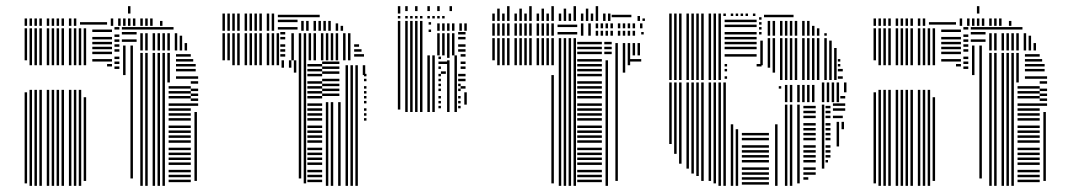

<svg xmlns="http://www.w3.org/2000/svg" viewBox="-20 -604 3467 624"><path d="M68 -8H60V-304H68ZM68 -408H60V-512H68ZM84 0H76V-312H84ZM84 -392H76V-512H84ZM100 0H92V-312H100ZM100 -392H92V-512H100ZM116 0H108V-312H116ZM116 -392H108V-512H116ZM140 0H132V-312H140ZM140 -392H132V-512H140ZM156 0H148V-312H156ZM156 -392H148V-512H156ZM172 0H164V-312H172ZM172 -392H164V-512H172ZM188 0H180V-312H188ZM188 -392H180V-512H188ZM212 0H204V-312H212ZM212 -392H204V-512H212ZM228 0H220V-312H228ZM228 -392H220V-512H228ZM244 0H236V-312H244ZM244 -392H236V-512H244ZM260 -16H252V-288H260ZM260 -392H252V-512H260ZM344 -388H328V-396H344ZM344 -404H280V-412H344ZM344 -428H280V-436H344ZM344 -444H280V-452H344ZM344 -460H280V-468H344ZM344 -476H280V-484H344ZM344 -500H280V-508H344ZM368 -380H352V-388H368ZM368 -396H352V-404H368ZM368 -412H352V-420H368ZM368 -436H352V-444H368ZM368 -452H352V-460H368ZM368 -468H352V-476H368ZM368 -484H352V-492H368ZM368 -508H352V-516H368ZM412 -24H404V-344H412ZM388 -360H380V-456H388ZM412 -344H404V-456H412ZM424 -468H376V-476H424ZM424 -492H376V-500H424ZM424 -508H376V-516H424ZM444 0H436V-336H444ZM460 0H452V-336H460ZM484 0H476V-336H484ZM500 0H492V-336H500ZM516 0H508V-336H516ZM600 -12H528V-20H600ZM600 -28H528V-36H600ZM600 -44H528V-52H600ZM600 -68H528V-76H600ZM600 -84H528V-92H600ZM600 -100H528V-108H600ZM600 -116H528V-124H600ZM600 -140H528V-148H600ZM600 -156H528V-164H600ZM600 -172H528V-180H600ZM600 -188H528V-196H600ZM600 -212H528V-220H600ZM600 -228H528V-236H600ZM600 -244H528V-252H600ZM600 -260H528V-268H600ZM600 -284H528V-292H600ZM600 -300H528V-308H600ZM600 -316H528V-324H600ZM620 -16H612V-240H620ZM624 -260H600V-268H624ZM624 -276H600V-284H624ZM624 -292H600V-300H624ZM624 -308H600V-316H624ZM624 -332H600V-340H624ZM444 -336H436V-432H444ZM460 -336H452V-432H460ZM484 -336H476V-432H484ZM500 -336H492V-432H500ZM516 -336H508V-432H516ZM532 -336H524V-432H532ZM624 -348H552V-356H624ZM616 -372H552V-380H616ZM616 -388H552V-396H616ZM608 -404H552V-412H608ZM600 -420H552V-428H600ZM444 -440H436V-496H444ZM460 -440H452V-496H460ZM484 -440H476V-496H484ZM500 -440H492V-496H500ZM516 -440H508V-496H516ZM532 -440H524V-496H532ZM556 -440H548V-496H556ZM572 -440H564V-488H572ZM588 -440H580V-464H588ZM544 -508H424V-516H544ZM68 -520H60V-544H68ZM84 -520H76V-544H84ZM100 -520H92V-544H100ZM116 -520H108V-544H116ZM140 -520H132V-544H140ZM156 -520H148V-544H156ZM172 -520H164V-544H172ZM188 -520H180V-544H188ZM212 -520H204V-544H212ZM228 -520H220V-544H228ZM328 -524H240V-532H328ZM348 -520H340V-544H348ZM372 -520H364V-544H372ZM388 -520H380V-544H388ZM404 -520H396V-544H404ZM420 -520H412V-544H420ZM444 -520H436V-544H444ZM460 -520H452V-544H460ZM476 -520H468V-544H476ZM508 -520H500V-536H508ZM404 -560H396V-584H404Z M711 -408H703V-424H711ZM743 -392H735V-408H743ZM759 -392H751V-408H759ZM783 -392H775V-408H783ZM799 -392H791V-408H799ZM815 -392H807V-408H815ZM831 -392H823V-408H831ZM855 -392H847V-408H855ZM871 -392H863V-408H871ZM887 -392H879V-408H887ZM903 -384H895V-408H903ZM927 -384H919V-408H927ZM943 -368H935V-408H943ZM959 -24H951V-408H959ZM975 -8H967V-408H975ZM1027 -12H979V-20H1027ZM1027 -28H979V-36H1027ZM1027 -44H979V-52H1027ZM1027 -68H979V-76H1027ZM1027 -84H979V-92H1027ZM1027 -100H979V-108H1027ZM1027 -116H979V-124H1027ZM1027 -140H979V-148H1027ZM1027 -156H979V-164H1027ZM1027 -172H979V-180H1027ZM1027 -188H979V-196H1027ZM1027 -212H979V-220H1027ZM1027 -228H979V-236H1027ZM1027 -244H979V-252H1027ZM1027 -260H979V-268H1027ZM1027 -284H979V-292H1027ZM1027 -300H979V-308H1027ZM1027 -316H979V-324H1027ZM1027 -332H979V-340H1027ZM1027 -356H979V-364H1027ZM1027 -372H979V-380H1027ZM1027 -388H979V-396H1027ZM1047 0H1039V-272H1047ZM1063 0H1055V-272H1063ZM1087 0H1079V-272H1087ZM1083 -292H1027V-300H1083ZM1083 -308H1027V-316H1083ZM1083 -324H1027V-332H1083ZM1083 -340H1027V-348H1083ZM1083 -364H1027V-372H1083ZM1083 -380H1027V-388H1083ZM1083 -396H1027V-404H1083ZM1111 0H1103V-232H1111ZM1127 0H1119V-232H1127ZM1143 0H1135V-232H1143ZM1171 -212H1163V-220H1171ZM1171 -228H1163V-236H1171ZM1111 -232H1103V-360H1111ZM1127 -232H1119V-360H1127ZM1143 -232H1135V-360H1143ZM1171 -244H1163V-252H1171ZM1171 -268H1163V-276H1171ZM1171 -284H1163V-292H1171ZM1171 -300H1163V-308H1171ZM1171 -316H1163V-324H1171ZM1171 -340H1163V-348H1171ZM1171 -356H1163V-364H1171ZM1111 -360H1103V-392H1111ZM1127 -360H1119V-392H1127ZM1143 -360H1135V-392H1143ZM1167 -360H1159V-392H1167ZM711 -408H703V-496H711ZM727 -408H719V-496H727ZM743 -408H735V-496H743ZM759 -408H751V-496H759ZM783 -408H775V-496H783ZM799 -408H791V-496H799ZM815 -408H807V-496H815ZM831 -408H823V-496H831ZM855 -408H847V-496H855ZM871 -408H863V-496H871ZM887 -408H879V-496H887ZM907 -420H891V-428H907ZM907 -436H891V-444H907ZM907 -452H891V-460H907ZM907 -476H891V-484H907ZM907 -492H891V-500H907ZM935 -408H927V-496H935ZM959 -408H951V-496H959ZM975 -408H967V-496H975ZM991 -408H983V-496H991ZM1007 -408H999V-496H1007ZM1031 -408H1023V-496H1031ZM1047 -408H1039V-496H1047ZM1063 -408H1055V-496H1063ZM1079 -408H1071V-496H1079ZM1103 -408H1095V-496H1103ZM1119 -408H1111V-496H1119ZM1163 -420H1131V-428H1163ZM1155 -436H1131V-444H1155ZM1147 -452H1131V-460H1147ZM711 -504H703V-560H711ZM727 -504H719V-560H727ZM743 -504H735V-560H743ZM759 -504H751V-560H759ZM783 -504H775V-560H783ZM799 -504H791V-560H799ZM815 -504H807V-560H815ZM831 -504H823V-560H831ZM855 -504H847V-560H855ZM871 -504H863V-560H871ZM947 -508H883V-516H947ZM947 -532H883V-540H947ZM947 -548H883V-556H947ZM967 -504H959V-536H967ZM983 -504H975V-536H983ZM1007 -504H999V-536H1007ZM1023 -504H1015V-536H1023ZM1039 -504H1031V-536H1039ZM1055 -504H1047V-536H1055ZM1079 -504H1071V-528H1079ZM1095 -504H1087V-520H1095ZM1019 -548H947V-556H1019Z M1281 -248H1273V-424H1281ZM1305 -240H1297V-424H1305ZM1321 -240H1313V-424H1321ZM1337 -240H1329V-424H1337ZM1353 -240H1345V-424H1353ZM1377 -240H1369V-424H1377ZM1393 -240H1385V-424H1393ZM1413 -252H1405V-260H1413ZM1413 -268H1405V-276H1413ZM1413 -284H1405V-292H1413ZM1413 -308H1405V-316H1413ZM1413 -324H1405V-332H1413ZM1413 -340H1405V-348H1413ZM1413 -356H1405V-364H1413ZM1413 -380H1405V-388H1413ZM1413 -396H1405V-404H1413ZM1413 -412H1405V-420H1413ZM1429 -364H1413V-372H1429ZM1437 -396H1413V-404H1437ZM1441 -240H1433V-408H1441ZM1441 -416H1433V-424H1441ZM1465 -240H1457V-368H1465ZM1477 -252H1469V-260H1477ZM1477 -268H1469V-276H1477ZM1477 -284H1469V-292H1477ZM1477 -308H1469V-316H1477ZM1477 -324H1469V-332H1477ZM1477 -340H1469V-348H1477ZM1477 -356H1469V-364H1477ZM1497 -264H1489V-304H1497ZM1493 -316H1477V-324H1493ZM1493 -340H1477V-348H1493ZM1493 -356H1477V-364H1493ZM1465 -368H1457V-424H1465ZM1493 -380H1477V-388H1493ZM1493 -396H1477V-404H1493ZM1493 -420H1477V-428H1493ZM1281 -424H1273V-536H1281ZM1305 -424H1297V-536H1305ZM1321 -424H1313V-536H1321ZM1337 -424H1329V-536H1337ZM1353 -424H1345V-536H1353ZM1381 -500H1373V-508H1381ZM1381 -524H1373V-532H1381ZM1409 -424H1401V-496H1409ZM1425 -424H1417V-496H1425ZM1441 -424H1433V-496H1441ZM1457 -424H1449V-496H1457ZM1493 -436H1469V-444H1493ZM1493 -452H1469V-460H1493ZM1493 -476H1469V-484H1493ZM1493 -492H1469V-500H1493ZM1409 -504H1401V-528H1409ZM1425 -504H1417V-528H1425ZM1441 -504H1433V-528H1441ZM1457 -504H1449V-528H1457ZM1481 -504H1473V-528H1481ZM1497 -504H1489V-528H1497ZM1281 -544H1273V-552H1281ZM1305 -544H1297V-552H1305ZM1321 -544H1313V-552H1321ZM1337 -544H1329V-552H1337ZM1353 -544H1345V-552H1353ZM1377 -544H1369V-552H1377ZM1393 -544H1385V-552H1393ZM1409 -544H1401V-552H1409ZM1425 -544H1417V-552H1425ZM1281 -560H1273V-584H1281ZM1305 -568H1297V-584H1305ZM1337 -568H1329V-584H1337ZM1377 -568H1369V-584H1377ZM1409 -568H1401V-584H1409ZM1449 -568H1441V-584H1449Z M1588 -408H1580V-480H1588ZM1604 -392H1596V-480H1604ZM1620 -392H1612V-480H1620ZM1636 -392H1628V-480H1636ZM1660 -392H1652V-480H1660ZM1676 -392H1668V-480H1676ZM1692 -392H1684V-480H1692ZM1708 -392H1700V-480H1708ZM1732 -392H1724V-480H1732ZM1748 -392H1740V-480H1748ZM1764 -392H1756V-480H1764ZM1780 -8H1772V-360H1780ZM1780 -392H1772V-480H1780ZM1804 0H1796V-480H1804ZM1820 0H1812V-480H1820ZM1836 0H1828V-480H1836ZM1852 0H1844V-480H1852ZM1936 -12H1856V-20H1936ZM1936 -28H1856V-36H1936ZM1936 -44H1856V-52H1936ZM1936 -68H1856V-76H1936ZM1936 -84H1856V-92H1936ZM1936 -100H1856V-108H1936ZM1936 -116H1856V-124H1936ZM1936 -140H1856V-148H1936ZM1936 -156H1856V-164H1936ZM1936 -172H1856V-180H1936ZM1936 -188H1856V-196H1936ZM1936 -212H1856V-220H1936ZM1936 -228H1856V-236H1936ZM1936 -244H1856V-252H1936ZM1936 -260H1856V-268H1936ZM1936 -284H1856V-292H1936ZM1936 -300H1856V-308H1936ZM1936 -316H1856V-324H1936ZM1936 -332H1856V-340H1936ZM1936 -356H1856V-364H1936ZM1936 -372H1856V-380H1936ZM1936 -388H1856V-396H1936ZM1936 -404H1856V-412H1936ZM1936 -428H1856V-436H1936ZM1936 -444H1856V-452H1936ZM1936 -460H1856V-468H1936ZM1956 0H1948V-408H1956ZM1968 -428H1944V-436H1968ZM1968 -444H1944V-452H1968ZM1968 -460H1944V-468H1968ZM1988 -16H1980V-424H1988ZM2012 -368H2004V-424H2012ZM2028 -392H2020V-424H2028ZM2064 -404H2024V-412H2064ZM1988 -424H1980V-464H1988ZM2012 -424H2004V-464H2012ZM2028 -424H2020V-464H2028ZM2044 -424H2036V-464H2044ZM2060 -424H2052V-464H2060ZM1588 -488H1580V-528H1588ZM1604 -488H1596V-528H1604ZM1620 -488H1612V-528H1620ZM1636 -488H1628V-528H1636ZM1660 -488H1652V-528H1660ZM1676 -488H1668V-528H1676ZM1692 -488H1684V-528H1692ZM1708 -488H1700V-528H1708ZM1732 -488H1724V-528H1732ZM1748 -488H1740V-528H1748ZM1764 -488H1756V-528H1764ZM1780 -488H1772V-528H1780ZM1856 -492H1792V-500H1856ZM1856 -516H1792V-524H1856ZM1876 -488H1868V-528H1876ZM1900 -488H1892V-528H1900ZM1924 -488H1916V-504H1924ZM1940 -488H1932V-504H1940ZM1956 -488H1948V-504H1956ZM1972 -488H1964V-504H1972ZM1996 -488H1988V-504H1996ZM2012 -488H2004V-504H2012ZM2028 -488H2020V-504H2028ZM2044 -488H2036V-504H2044ZM2072 -492H2064V-500H2072ZM1924 -512H1916V-528H1924ZM1940 -512H1932V-528H1940ZM1956 -512H1948V-528H1956ZM1972 -512H1964V-528H1972ZM1996 -512H1988V-528H1996ZM2012 -512H2004V-528H2012ZM2028 -512H2020V-528H2028ZM2044 -512H2036V-528H2044ZM2068 -512H2060V-528H2068ZM1588 -536H1580V-560H1588ZM1604 -536H1596V-560H1604ZM1620 -536H1612V-560H1620ZM1636 -536H1628V-560H1636ZM1660 -536H1652V-560H1660ZM1676 -536H1668V-560H1676ZM1692 -536H1684V-560H1692ZM1708 -536H1700V-560H1708ZM1732 -536H1724V-560H1732ZM1748 -536H1740V-560H1748ZM1764 -536H1756V-560H1764ZM1780 -536H1772V-560H1780ZM1804 -536H1796V-560H1804ZM1820 -536H1812V-560H1820ZM1836 -536H1828V-560H1836ZM1852 -536H1844V-560H1852ZM1876 -536H1868V-560H1876ZM1892 -536H1884V-560H1892ZM1908 -536H1900V-560H1908ZM1924 -536H1916V-560H1924ZM1948 -536H1940V-560H1948ZM1964 -536H1956V-560H1964ZM2032 -548H1968V-556H2032ZM2060 -536H2052V-552H2060ZM2076 -536H2068V-544H2076ZM1604 -560H1596V-576H1604ZM1636 -560H1628V-584H1636ZM1676 -560H1668V-576H1676ZM1708 -560H1700V-584H1708ZM1748 -560H1740V-576H1748ZM1780 -560H1772V-584H1780ZM1820 -560H1812V-576H1820ZM1852 -560H1844V-584H1852ZM1892 -560H1884V-576H1892ZM1924 -560H1916V-584H1924Z M2163 -136H2155V-336H2163ZM2179 -104H2171V-336H2179ZM2195 -72H2187V-336H2195ZM2219 -56H2211V-336H2219ZM2235 -40H2227V-336H2235ZM2251 -32H2243V-336H2251ZM2267 -16H2259V-336H2267ZM2291 -16H2283V-336H2291ZM2307 -8H2299V-336H2307ZM2323 0H2315V-336H2323ZM2339 0H2331V-336H2339ZM2363 0H2355V-200H2363ZM2379 0H2371V-184H2379ZM2479 -4H2391V-12H2479ZM2479 -20H2391V-28H2479ZM2479 -36H2391V-44H2479ZM2479 -52H2391V-60H2479ZM2479 -76H2391V-84H2479ZM2479 -92H2391V-100H2479ZM2479 -108H2391V-116H2479ZM2479 -124H2391V-132H2479ZM2479 -148H2391V-156H2479ZM2479 -164H2391V-172H2479ZM2507 0H2499V-200H2507ZM2519 -316H2511V-324H2519ZM2539 0H2531V-264H2539ZM2555 0H2547V-264H2555ZM2579 -8H2571V-264H2579ZM2607 -20H2591V-28H2607ZM2631 -36H2591V-44H2631ZM2631 -52H2591V-60H2631ZM2631 -76H2591V-84H2631ZM2631 -92H2591V-100H2631ZM2631 -108H2591V-116H2631ZM2631 -124H2591V-132H2631ZM2631 -148H2591V-156H2631ZM2631 -164H2591V-172H2631ZM2631 -180H2591V-188H2631ZM2631 -196H2591V-204H2631ZM2631 -220H2591V-228H2631ZM2631 -236H2591V-244H2631ZM2631 -252H2591V-260H2631ZM2539 -272H2531V-328H2539ZM2555 -272H2547V-328H2555ZM2579 -272H2571V-328H2579ZM2595 -272H2587V-328H2595ZM2611 -272H2603V-328H2611ZM2627 -272H2619V-328H2627ZM2659 -56H2651V-264H2659ZM2671 -76H2663V-84H2671ZM2679 -92H2663V-100H2679ZM2679 -108H2663V-116H2679ZM2679 -124H2663V-132H2679ZM2679 -148H2663V-156H2679ZM2679 -164H2663V-172H2679ZM2679 -180H2663V-188H2679ZM2679 -196H2663V-204H2679ZM2679 -220H2663V-228H2679ZM2679 -236H2663V-244H2679ZM2679 -252H2663V-260H2679ZM2707 -128H2699V-208H2707ZM2723 -184H2715V-208H2723ZM2719 -220H2687V-228H2719ZM2727 -244H2687V-252H2727ZM2727 -260H2687V-268H2727ZM2659 -272H2651V-304H2659ZM2675 -272H2667V-304H2675ZM2691 -272H2683V-304H2691ZM2707 -272H2699V-304H2707ZM2727 -284H2711V-292H2727ZM2659 -304H2651V-336H2659ZM2675 -304H2667V-336H2675ZM2691 -304H2683V-336H2691ZM2707 -304H2699V-336H2707ZM2731 -304H2723V-336H2731ZM2163 -344H2155V-552H2163ZM2179 -344H2171V-552H2179ZM2195 -344H2187V-552H2195ZM2219 -344H2211V-552H2219ZM2235 -344H2227V-552H2235ZM2251 -344H2243V-552H2251ZM2267 -344H2259V-552H2267ZM2291 -344H2283V-552H2291ZM2307 -344H2299V-552H2307ZM2323 -344H2315V-552H2323ZM2343 -348H2335V-356H2343ZM2343 -372H2335V-380H2343ZM2343 -388H2335V-396H2343ZM2455 -388H2439V-396H2455ZM2439 -420H2335V-428H2439ZM2439 -444H2335V-452H2439ZM2439 -460H2335V-468H2439ZM2439 -476H2335V-484H2439ZM2439 -492H2335V-500H2439ZM2439 -516H2335V-524H2439ZM2439 -532H2335V-540H2439ZM2459 -392H2451V-472H2459ZM2455 -492H2447V-500H2455ZM2455 -508H2447V-516H2455ZM2455 -524H2447V-532H2455ZM2455 -540H2447V-548H2455ZM2483 -384H2475V-480H2483ZM2499 -368H2491V-480H2499ZM2523 -344H2515V-480H2523ZM2539 -344H2531V-480H2539ZM2555 -344H2547V-480H2555ZM2571 -344H2563V-480H2571ZM2595 -344H2587V-480H2595ZM2611 -344H2603V-480H2611ZM2627 -344H2619V-480H2627ZM2643 -344H2635V-480H2643ZM2667 -344H2659V-480H2667ZM2683 -344H2675V-472H2683ZM2699 -344H2691V-448H2699ZM2719 -348H2703V-356H2719ZM2719 -372H2703V-380H2719ZM2711 -388H2703V-396H2711ZM2711 -404H2703V-412H2711ZM2483 -488H2475V-536H2483ZM2499 -488H2491V-536H2499ZM2523 -488H2515V-536H2523ZM2539 -488H2531V-536H2539ZM2555 -488H2547V-536H2555ZM2571 -488H2563V-536H2571ZM2595 -488H2587V-536H2595ZM2611 -488H2603V-536H2611ZM2627 -488H2619V-520H2627ZM2643 -488H2635V-512H2643ZM2667 -488H2659V-496H2667ZM2559 -548H2463V-556H2559ZM2163 -552H2155V-560H2163ZM2179 -552H2171V-560H2179ZM2195 -552H2187V-560H2195ZM2219 -552H2211V-560H2219ZM2235 -552H2227V-560H2235ZM2251 -552H2243V-560H2251ZM2267 -552H2259V-560H2267ZM2291 -552H2283V-560H2291ZM2307 -552H2299V-560H2307ZM2323 -552H2315V-560H2323ZM2339 -552H2331V-560H2339ZM2363 -552H2355V-560H2363ZM2379 -552H2371V-560H2379ZM2395 -552H2387V-560H2395ZM2411 -552H2403V-560H2411ZM2435 -552H2427V-560H2435Z M2827 -8H2819V-304H2827ZM2827 -408H2819V-512H2827ZM2843 0H2835V-312H2843ZM2843 -392H2835V-512H2843ZM2859 0H2851V-312H2859ZM2859 -392H2851V-512H2859ZM2875 0H2867V-312H2875ZM2875 -392H2867V-512H2875ZM2899 0H2891V-312H2899ZM2899 -392H2891V-512H2899ZM2915 0H2907V-312H2915ZM2915 -392H2907V-512H2915ZM2931 0H2923V-312H2931ZM2931 -392H2923V-512H2931ZM2947 0H2939V-312H2947ZM2947 -392H2939V-512H2947ZM2971 0H2963V-312H2971ZM2971 -392H2963V-512H2971ZM2987 0H2979V-312H2987ZM2987 -392H2979V-512H2987ZM3003 0H2995V-312H3003ZM3003 -392H2995V-512H3003ZM3019 -16H3011V-288H3019ZM3019 -392H3011V-512H3019ZM3103 -388H3087V-396H3103ZM3103 -404H3039V-412H3103ZM3103 -428H3039V-436H3103ZM3103 -444H3039V-452H3103ZM3103 -460H3039V-468H3103ZM3103 -476H3039V-484H3103ZM3103 -500H3039V-508H3103ZM3127 -380H3111V-388H3127ZM3127 -396H3111V-404H3127ZM3127 -412H3111V-420H3127ZM3127 -436H3111V-444H3127ZM3127 -452H3111V-460H3127ZM3127 -468H3111V-476H3127ZM3127 -484H3111V-492H3127ZM3127 -508H3111V-516H3127ZM3171 -24H3163V-344H3171ZM3147 -360H3139V-456H3147ZM3171 -344H3163V-456H3171ZM3183 -468H3135V-476H3183ZM3183 -492H3135V-500H3183ZM3183 -508H3135V-516H3183ZM3203 0H3195V-336H3203ZM3219 0H3211V-336H3219ZM3243 0H3235V-336H3243ZM3259 0H3251V-336H3259ZM3275 0H3267V-336H3275ZM3359 -12H3287V-20H3359ZM3359 -28H3287V-36H3359ZM3359 -44H3287V-52H3359ZM3359 -68H3287V-76H3359ZM3359 -84H3287V-92H3359ZM3359 -100H3287V-108H3359ZM3359 -116H3287V-124H3359ZM3359 -140H3287V-148H3359ZM3359 -156H3287V-164H3359ZM3359 -172H3287V-180H3359ZM3359 -188H3287V-196H3359ZM3359 -212H3287V-220H3359ZM3359 -228H3287V-236H3359ZM3359 -244H3287V-252H3359ZM3359 -260H3287V-268H3359ZM3359 -284H3287V-292H3359ZM3359 -300H3287V-308H3359ZM3359 -316H3287V-324H3359ZM3379 -16H3371V-240H3379ZM3383 -260H3359V-268H3383ZM3383 -276H3359V-284H3383ZM3383 -292H3359V-300H3383ZM3383 -308H3359V-316H3383ZM3383 -332H3359V-340H3383ZM3203 -336H3195V-432H3203ZM3219 -336H3211V-432H3219ZM3243 -336H3235V-432H3243ZM3259 -336H3251V-432H3259ZM3275 -336H3267V-432H3275ZM3291 -336H3283V-432H3291ZM3383 -348H3311V-356H3383ZM3375 -372H3311V-380H3375ZM3375 -388H3311V-396H3375ZM3367 -404H3311V-412H3367ZM3359 -420H3311V-428H3359ZM3203 -440H3195V-496H3203ZM3219 -440H3211V-496H3219ZM3243 -440H3235V-496H3243ZM3259 -440H3251V-496H3259ZM3275 -440H3267V-496H3275ZM3291 -440H3283V-496H3291ZM3315 -440H3307V-496H3315ZM3331 -440H3323V-488H3331ZM3347 -440H3339V-464H3347ZM3303 -508H3183V-516H3303ZM2827 -520H2819V-544H2827ZM2843 -520H2835V-544H2843ZM2859 -520H2851V-544H2859ZM2875 -520H2867V-544H2875ZM2899 -520H2891V-544H2899ZM2915 -520H2907V-544H2915ZM2931 -520H2923V-544H2931ZM2947 -520H2939V-544H2947ZM2971 -520H2963V-544H2971ZM2987 -520H2979V-544H2987ZM3087 -524H2999V-532H3087ZM3107 -520H3099V-544H3107ZM3131 -520H3123V-544H3131ZM3147 -520H3139V-544H3147ZM3163 -520H3155V-544H3163ZM3179 -520H3171V-544H3179ZM3203 -520H3195V-544H3203ZM3219 -520H3211V-544H3219ZM3235 -520H3227V-544H3235ZM3267 -520H3259V-536H3267ZM3163 -560H3155V-584H3163Z"/></svg>

Font: Rubik Lines
Style: Regular
Weight: 400
Designer: Hubert and Fischer, NaN
Foundry: Hubert and Fischer, NaN
Version: Version 2.201